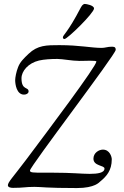

<svg xmlns="http://www.w3.org/2000/svg" viewBox="-20 -944 627 974"><path d="M299 -754C299 -750 302 -746 307 -746C322 -746 457 -878 457 -901C457 -917 418 -924 410 -924C407 -924 398 -922 390 -906C322 -775 299 -767 299 -754ZM20 -4C20 7 36 9 46 9C100 9 108 4 155 4C190 4 213 10 370 10C462 10 484 -20 488 -23C520 -49 547 -79 547 -136C547 -148 537 -185 502 -185C482 -185 454 -169 454 -139C454 -101 510 -106 510 -89C510 -67 475 -62 435 -62C393 -62 346 -68 248 -68H205C146 -68 132 -68 132 -79C132 -99 567 -668 567 -691C567 -707 558 -707 545 -707C527 -707 512 -701 496 -701C442 -701 385 -715 281 -715C216 -715 171 -715 125 -671C101 -648 82 -630 72 -604C62 -579 57 -550 57 -537C57 -517 64 -464 102 -464C115 -464 125 -471 125 -480C125 -505 89 -484 89 -547C89 -583 123 -624 178 -637C204 -643 239 -645 271 -645C298 -645 345 -635 383 -635C414 -635 420 -636 436 -636C456 -636 469 -635 469 -632C469 -608 229 -289 112 -133C45 -44 20 -20 20 -4Z"/></svg>

Font: OFL Sorts Mill Goudy
Style: Italic
Weight: 500
Italic angle: -6°
Version: Version 003.000